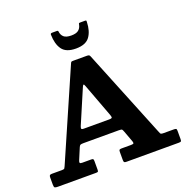

<svg xmlns="http://www.w3.org/2000/svg" viewBox="-166 -1130 1237 1281"><g transform="rotate(-20 452.5 -489.5)"><path d="M411.3 -567.7Q416.5 -580 420.6 -581.7Q424.8 -583.5 430.5 -567.2L518.5 -331.8Q523.5 -318.5 522.9 -311.8Q522.2 -305 502 -305H322.8Q306 -305 305.4 -311.6Q304.8 -318.3 309 -328.3ZM0 -24.8Q0 -6.8 5.8 -3.4Q11.5 0 29 0H296.8Q308.5 0 311.8 -2.5Q315 -5 315 -17.3V-77.3Q315 -88 312.1 -91.5Q309.3 -95 298.8 -95H235Q220 -95 218 -100.4Q216 -105.8 221 -117.8L255 -198.7Q259.8 -210 265.6 -212.5Q271.5 -215 287.3 -215H537.7Q557 -215 560.6 -210.9Q564.2 -206.7 569.2 -193.3L597.7 -116.3Q601.7 -105.5 600 -100.3Q598.2 -95 581.2 -95H514.7Q503 -95 499 -91.9Q495 -88.8 495 -76.3V-20.3Q495 -7.3 498.7 -3.6Q502.5 0 514.7 0H885.8Q898.8 0 901.9 -3.4Q905 -6.8 905 -20V-77.5Q905 -89.8 900.6 -92.4Q896.3 -95 884.8 -95H812.3Q793 -95 789.9 -101.6Q786.8 -108.3 781.5 -121.3L530.5 -741.2Q527.3 -749.2 523.3 -752.1Q519.3 -755 507.5 -755H412.5Q401.5 -755 398.1 -753.5Q394.7 -752 391.5 -744.2L116.5 -114.3Q112.5 -105 109 -100Q105.5 -95 91.3 -95H18.5Q7.5 -95 3.8 -90.8Q0 -86.5 0 -76.3ZM457 -825Q526 -825 554.5 -863.2Q583 -901.5 585 -967Q585.5 -974.5 584.3 -976.8Q583 -979 575 -979H541.5Q532.5 -979 531.6 -975.3Q530.8 -971.5 529 -964.5Q524.5 -943.5 508 -930.5Q491.5 -917.5 457 -917.5Q420.5 -917.5 404.3 -932.1Q388 -946.8 385.5 -971Q384.8 -979 376.5 -979H342Q330.5 -979 330.5 -969.5Q331.5 -902.5 359.3 -863.7Q387 -825 457 -825Z"/></g></svg>

Font: Besley
Style: Regular
Weight: 400
Designer: Owen Earl
Foundry: indestructible type*
Version: Version 4.000